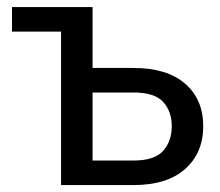

<svg xmlns="http://www.w3.org/2000/svg" viewBox="-20 -534 636 554"><path d="M14.6 -442.9H156.2V0H365.2Q461.9 0 514.2 -46.4Q566.4 -92.8 566.4 -169.9Q566.4 -247.1 514.2 -292.5Q461.9 -337.9 365.2 -337.9H247.1V-513.7H14.6ZM365.2 -267.1Q426.3 -267.1 450.9 -239.7Q475.6 -212.4 475.6 -169.9Q475.6 -127 450.9 -98.9Q426.3 -70.8 365.2 -70.8H247.1V-267.1Z"/></svg>

Font: Roboto Flex
Style: Regular
Weight: 400
Designer: Berlow after Robertson
Foundry: Google
Version: Version 3.200;gftools[0.9.32]